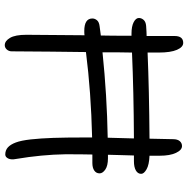

<svg xmlns="http://www.w3.org/2000/svg" viewBox="-12 -714 761 776"><g transform="rotate(90 368.0 -326.5)"><path d="M163.1 34.2Q146 34.2 133.5 12.9Q121.1 -8.3 121.1 -53.2Q121.1 -127.9 123 -288.1Q117.2 -287.1 106 -287.1Q55.2 -287.1 55.2 -319.8Q55.2 -330.1 62.5 -338.6Q69.8 -347.2 86.9 -349.1Q93.3 -350.1 105.5 -351.6Q117.7 -353 124 -354Q125 -391.1 125 -478H116.2Q86.9 -478 70.1 -486.8Q53.2 -495.6 53.2 -507.8Q53.2 -518.1 60.8 -526.9Q68.4 -535.6 85 -537.1Q113.3 -539.1 126 -539.1V-651.9Q126 -687 153.8 -687Q170.9 -687 181.9 -661.6Q192.9 -636.2 192.9 -587.9V-543Q341.3 -549.3 541 -550.8Q543 -621.1 543 -646Q543 -663.6 550.8 -672.9Q558.6 -682.1 570.8 -682.1Q586.9 -682.1 598.4 -657.7Q609.9 -633.3 609.9 -591.8V-550.8Q646.5 -549.3 664.8 -538.8Q683.1 -528.3 683.1 -517.1Q683.1 -503.4 669.4 -495.6Q655.8 -487.8 631.8 -487.8H608.9Q608.4 -470.2 607.4 -435.3Q606.4 -400.4 606 -382.8H620.1Q650.4 -382.8 665.8 -372.1Q681.2 -361.3 681.2 -349.1Q681.2 -335.4 669.9 -327.6Q658.7 -319.8 639.2 -319.8H605Q604 -279.8 604 -210.9Q605.5 -115.7 623 -11.2Q627 8.3 621.1 20.3Q615.2 32.2 605 32.2Q587.9 32.2 576.2 21.7Q564.5 11.2 556.4 -10.3Q548.3 -31.7 543.9 -71Q539.6 -110.4 537.8 -161.6Q536.1 -212.9 536.1 -289.1V-318.8Q353.5 -314.5 190.9 -293.9Q190.4 -259.8 189.2 -150.9Q188 -42 188 5.9Q188 17.6 180.7 25.9Q173.3 34.2 163.1 34.2ZM192.9 -480Q191.9 -439.9 191.9 -360.8Q367.2 -378.9 537.1 -381.8Q538.1 -425.3 540 -487.8Q349.1 -486.8 192.9 -480Z"/></g></svg>

Font: Shantell Sans Bouncy
Style: Regular
Weight: 300
Designer: Stephen Nixon, Anya Danilova, Shantell Martin
Foundry: Arrow Type
Version: Version 1.006;[9816181b4]